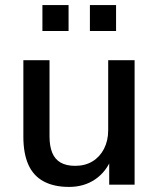

<svg xmlns="http://www.w3.org/2000/svg" viewBox="-20 -727 624 756"><path d="M252 9Q192 9 151.5 -13Q111 -35 91.5 -79Q72 -123 72 -189V-490H175V-190Q175 -152 185.5 -126Q196 -100 218.5 -87Q241 -74 276 -74Q315 -74 344 -91.5Q373 -109 389.5 -141Q406 -173 406 -214V-490H510V0H410V-107H421Q399 -51 355 -21Q311 9 252 9ZM334 -605V-707H437V-605ZM147 -605V-707H250V-605Z"/></svg>

Font: Nunito Sans 11pt SemiBold
Style: Regular
Weight: 600
Version: Version 3.101;gftools[0.9.27]